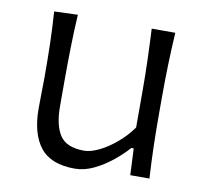

<svg xmlns="http://www.w3.org/2000/svg" viewBox="-65 -590 712 670"><g transform="rotate(10 291.0 -254.5)"><path d="M240.7 11.2Q156.2 11.2 118.4 -36.6Q80.6 -84.5 80.6 -174.3Q80.6 -207.5 81.3 -233.2Q82 -258.8 82 -282.7Q82 -349.6 80.6 -404.3Q79.1 -459 75.2 -516.6L158.7 -519.5Q155.3 -461.9 154.1 -406.7Q152.8 -351.6 152.8 -289.6V-194.8Q152.8 -126.5 176.5 -91.3Q200.2 -56.2 262.2 -56.2Q285.2 -56.2 315.2 -70.8Q345.2 -85.4 375.2 -110.8Q405.3 -136.2 427.2 -167.5V-289.6Q427.2 -351.6 425.5 -405.3Q423.8 -459 420.9 -516.6H504.4Q501 -459 499.3 -404.3Q497.6 -349.6 497.6 -282.7V-228.5Q497.6 -164.6 499 -111.1Q500.5 -57.6 503.9 0H436L431.6 -94.2H422.9Q403.3 -71.3 373.5 -46.9Q343.8 -22.5 309.3 -5.6Q274.9 11.2 240.7 11.2Z"/></g></svg>

Font: Pinar Regular
Style: Regular
Weight: 400
Designer: Amin Abedi
Version: Version 3.000